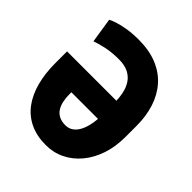

<svg xmlns="http://www.w3.org/2000/svg" viewBox="-198 -856 1001 1001"><g transform="rotate(45 302.0 -355.5)"><path d="M252.4 -721.2Q330.6 -721.2 388.7 -697.3Q446.8 -673.3 485.1 -629.9Q523.4 -586.4 542.7 -526.9Q562 -467.3 562 -396V-312.5Q562 -241.2 542 -181.9Q522 -122.6 485.8 -79.3Q449.7 -36.1 401.4 -12.7Q353 10.7 296.9 10.3Q231 10.3 181.2 -13.4Q131.3 -37.1 98.1 -81.3Q64.9 -125.5 48.1 -187.7Q31.2 -250 31.2 -327.1V-413.6H434.1V-278.8H197.8V-263.7Q197.8 -236.8 202.9 -213.4Q208 -189.9 219.2 -172.4Q230.5 -154.8 249.8 -144.8Q269 -134.8 296.9 -134.8Q322.3 -134.8 341.1 -148.7Q359.9 -162.6 371.8 -187Q383.8 -211.4 389.6 -243.7Q395.5 -275.9 395.5 -312.5V-396Q395.5 -433.1 388.9 -465.6Q382.3 -498 366.2 -522.7Q350.1 -547.4 322.3 -561.5Q294.4 -575.7 252.4 -575.7Q197.8 -575.7 155.8 -566.2Q113.8 -556.6 91.3 -547.9L69.8 -685.5Q77.6 -690.4 102.1 -699Q126.5 -707.5 165 -714.4Q203.6 -721.2 252.4 -721.2Z"/></g></svg>

Font: Roboto Condensed Black
Style: Regular
Weight: 900
Designer: Christian Robertson
Foundry: Google
Version: Version 3.008; 2023